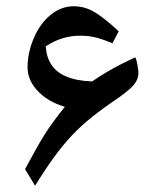

<svg xmlns="http://www.w3.org/2000/svg" viewBox="-20 -596 491 613"><path d="M92 -3 60 -56Q80 -93 94.5 -119Q109 -145 122.5 -166.5Q136 -188 151.5 -209Q167 -230 187 -255Q133 -271 100.5 -305.5Q68 -340 68 -381Q68 -428 88 -474.5Q108 -521 141 -548Q175 -576 215 -576Q251 -576 282.5 -557Q314 -538 359 -496L339 -458Q312 -469 294.5 -474Q277 -479 263.5 -480.5Q250 -482 235 -482Q177 -482 126 -448Q131 -377 191 -352Q223 -338 274 -336Q299 -353 321 -366Q343 -379 365.5 -390.5Q388 -402 412 -413Q416 -405 418.5 -390.5Q421 -376 422 -365Q422 -350 415.5 -337.5Q409 -325 395.5 -313Q382 -301 360 -285Q311 -252 274.5 -223Q238 -194 209 -163Q180 -132 152 -93.5Q124 -55 92 -3Z"/></svg>

Font: Noto Naskh Arabic Medium
Style: Regular
Weight: 500
Designer: Monotype Design Team, David Williams, Mohamad Dakak and Nizar Qandah
Foundry: Monotype Imaging Inc.
Version: Version 2.016